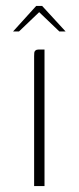

<svg xmlns="http://www.w3.org/2000/svg" viewBox="-20 -627 265 647"><path d="M95 0Q95 -109 95 -218.5Q95 -328 95 -438Q95 -445 95.5 -449.5Q96 -454 99.5 -457Q103 -460 109 -460H130V0ZM24 -521 102 -607H122L201 -521H180L112 -586L44 -521Z"/></svg>

Font: Genos ExtraLight
Style: Regular
Weight: 250
Designer: Robert E. Leuschke
Foundry: Robert E. Leuschke
Version: Version 1.010